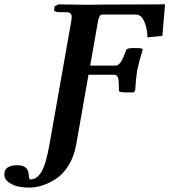

<svg xmlns="http://www.w3.org/2000/svg" viewBox="-115 -667 779 883"><path d="M112.8 -3.9 212.9 -570.8Q214.8 -585 214.8 -588.9Q214.8 -610.8 190.9 -610.8H161.1Q148.9 -610.8 142.6 -613Q136.2 -615.2 134.5 -617.7Q132.8 -620.1 133.8 -622.1L136.2 -638.2L153.8 -647L287.1 -645Q299.3 -645 323.2 -645.5Q347.2 -646 359.9 -646L644 -647L631.8 -502L563 -495.1Q563 -533.2 549.1 -566.7Q535.2 -600.1 509.8 -600.1H355Q341.8 -600.1 335.9 -570.8L299.8 -365.2H417Q436 -365.2 453.1 -405.8Q455.1 -410.6 459 -420.4Q462.9 -430.2 464.8 -435.1H463.9Q467.8 -446.3 495.1 -445.8H517.1Q543 -445.8 541 -438Q522 -375 516.1 -344.2Q509.3 -301.3 506.8 -251L500 -242.2H459Q431.2 -242.2 431.2 -252H432.1L431.2 -283.2Q431.2 -323.2 410.2 -323.2H292L235.8 -3.9Q226.1 52.2 200.4 93.5Q174.8 134.8 141.8 155.8Q108.9 176.8 78.4 186.3Q47.9 195.8 19 195.8Q-4.9 195.8 -28.3 191.4Q-51.8 187 -73.5 172.6Q-95.2 158.2 -95.2 134.8Q-95.2 128.9 -94.2 126Q-88.4 92.8 -35.2 92.8Q13.7 92.8 17.1 134.8Q17.1 157.7 24.9 158.2Q54.7 158.2 75.7 123Q96.7 87.9 112.8 -3.9Z"/></svg>

Font: Linux Libertine
Style: Semibold Italic
Weight: 600
Italic angle: -11.5°
Designer: Philipp H. Poll
Foundry: Philipp H. Poll
Version: Version 5.1.2 ; ttfautohint (v0.9)